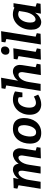

<svg xmlns="http://www.w3.org/2000/svg" viewBox="1456 -2276 833 3784"><g transform="rotate(-90 1872.0 -384.5)"><path d="M642 5 695 -330Q701 -362 699 -386Q697 -410 686.5 -423.5Q676 -437 656 -437Q637 -437 616 -424Q595 -411 575.5 -385Q556 -359 540 -319.5Q524 -280 516 -227L481 0H343L396 -330Q401 -362 399 -386Q397 -410 387 -423.5Q377 -437 357 -437Q338 -437 317 -424Q296 -411 276.5 -385Q257 -359 241 -319.5Q225 -280 217 -227L181 0H43L116 -457L172 -416L45 -458L57 -531L258 -538L221 -368L179 -292Q200 -382 240.5 -438Q281 -494 329 -520Q377 -546 420 -546Q462 -546 490.5 -525Q519 -504 531.5 -465Q544 -426 536 -373L532 -343L480 -292Q501 -382 541 -438Q581 -494 629 -520Q677 -546 720 -546Q762 -546 791.5 -523.5Q821 -501 834 -459.5Q847 -418 837 -361L792 -74L732 -118L864 -76L853 -1Z M1141 12Q1079 12 1032 -10.5Q985 -33 959 -82.5Q933 -132 933 -211Q933 -274 950.5 -333.5Q968 -393 1004.5 -441Q1041 -489 1096.5 -517.5Q1152 -546 1228 -546Q1290 -546 1337 -523.5Q1384 -501 1410.5 -452Q1437 -403 1437 -324Q1437 -261 1419.5 -201Q1402 -141 1365 -93Q1328 -45 1272.5 -16.5Q1217 12 1141 12ZM1155 -89Q1194 -89 1221 -113.5Q1248 -138 1265 -176Q1282 -214 1289.5 -255Q1297 -296 1297 -329Q1297 -383 1277.5 -414Q1258 -445 1214 -445Q1175 -445 1148 -420.5Q1121 -396 1104.5 -358.5Q1088 -321 1080.5 -280Q1073 -239 1073 -206Q1073 -152 1092.5 -120.5Q1112 -89 1155 -89Z M1706 12Q1649 12 1602.5 -12.5Q1556 -37 1529 -87.5Q1502 -138 1502 -216Q1502 -288 1525.5 -349Q1549 -410 1590 -454Q1631 -498 1686 -522Q1741 -546 1803 -546Q1841 -546 1881.5 -536Q1922 -526 1962 -505L1940 -359H1849L1845 -441L1859 -426Q1822 -446 1789 -446Q1755 -446 1727.5 -427.5Q1700 -409 1681 -377Q1662 -345 1652 -305.5Q1642 -266 1642 -224Q1642 -154 1668 -123Q1694 -92 1737 -92Q1764 -92 1795.5 -103Q1827 -114 1861 -133L1899 -48Q1851 -18 1801 -3Q1751 12 1706 12Z M2284 5 2338 -330Q2344 -361 2341 -385Q2338 -409 2327 -423Q2316 -437 2293 -437Q2272 -437 2249.5 -424Q2227 -411 2206.5 -385.5Q2186 -360 2170 -320.5Q2154 -281 2146 -227L2110 0H1972L2083 -697L2100 -673L2012 -695L2024 -771L2232 -779L2159 -368L2107 -292Q2128 -382 2168.5 -438Q2209 -494 2259 -520Q2309 -546 2355 -546Q2401 -546 2432 -523.5Q2463 -501 2476.5 -459.5Q2490 -418 2480 -361L2435 -75L2376 -118L2507 -76L2494 -1Z M2588 5 2669 -503 2719 -416 2591 -458 2603 -531 2812 -538 2731 -27 2683 -116 2810 -74 2798 -1ZM2758 -615Q2724 -615 2704.5 -635Q2685 -655 2685 -689Q2685 -730 2710.5 -755.5Q2736 -781 2775 -781Q2809 -781 2828.5 -761.5Q2848 -742 2848 -707Q2848 -667 2823 -641Q2798 -615 2758 -615Z M2887 5 3006 -744 3055 -658 2928 -695 2939 -771 3149 -779 3030 -30 2979 -118 3110 -76 3098 -1Z M3325 12Q3285 12 3251.5 -9Q3218 -30 3198 -74Q3178 -118 3178 -189Q3178 -263 3201 -328Q3224 -393 3266 -442Q3308 -491 3363.5 -519Q3419 -547 3484 -547Q3527 -547 3572 -533Q3617 -519 3662 -486L3600 -499L3627 -534H3701L3621 -29L3574 -118L3701 -76L3689 -1L3494 5L3524 -169L3565 -243Q3548 -159 3508.5 -102Q3469 -45 3420 -16.5Q3371 12 3325 12ZM3381 -100Q3402 -100 3424.5 -113.5Q3447 -127 3467.5 -154.5Q3488 -182 3504 -221.5Q3520 -261 3529 -313L3551 -452L3574 -406Q3549 -425 3526 -433.5Q3503 -442 3481 -442Q3445 -442 3415.5 -422.5Q3386 -403 3364 -369.5Q3342 -336 3330.5 -293.5Q3319 -251 3319 -205Q3319 -151 3336 -125.5Q3353 -100 3381 -100Z"/></g></svg>

Font: Bitter Thin
Style: Bold Italic
Weight: 700
Italic angle: -9°
Version: Version 3.021